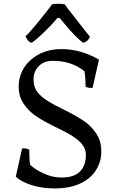

<svg xmlns="http://www.w3.org/2000/svg" viewBox="-20 -1002 624 1039"><path d="M99.6 -198.7Q121.1 -201.2 138.2 -191.9Q138.2 -130.9 143.6 -109.4Q184.6 -72.3 246.1 -51.8Q278.3 -41.5 311.3 -41.5Q344.2 -41.5 367.4 -48.1Q390.6 -54.7 407.7 -69.3Q444.8 -101.1 444.8 -164.6Q444.8 -214.4 387.7 -254.9Q362.3 -273.4 329.6 -290L262.7 -323.2Q176.8 -366.7 144.5 -397.7Q112.3 -428.7 96.7 -460Q81.1 -491.2 81.1 -533.9Q81.1 -576.7 98.6 -614.3Q116.2 -651.9 147.5 -678.7Q213.4 -736.3 313 -736.3Q417.5 -736.3 515.6 -679.2L481 -526.9Q464.4 -523.9 443.4 -532.2Q443.4 -548.3 442.4 -563Q441.4 -577.6 440.4 -592.3Q439.5 -606.9 437 -616.7Q366.2 -672.9 266.1 -672.9Q215.8 -672.9 187.5 -641.6Q161.6 -613.8 161.6 -573.7Q161.6 -533.7 177.5 -510.7Q193.4 -487.8 219 -468.8Q244.6 -449.7 277.3 -433.1L344.7 -398.9Q432.6 -354 464.6 -322.8Q496.6 -291.5 512.5 -259Q528.3 -226.6 528.3 -181.9Q528.3 -137.2 510 -99.9Q491.7 -62.5 459 -36.1Q390.6 17.6 277.8 17.6Q182.6 17.6 115.2 -14.2Q85 -27.8 65.4 -45.9ZM150.4 -770Q135.7 -775.4 129.2 -785.9Q122.6 -796.4 117.7 -805.2Q124.5 -811 137.7 -825.2Q175.3 -868.2 193.8 -891.6L249.5 -961.9Q259.3 -974.6 261.7 -978.5Q295.9 -984.9 330.6 -978.5Q334.5 -971.7 345.7 -957L453.6 -819.3Q463.9 -806.6 466.8 -803.7Q458.5 -783.7 444.3 -775.9Q438.5 -772.9 430.7 -770Q391.1 -798.3 330.1 -872.1L303.2 -904.8H291Q279.3 -890.6 261.7 -871.6L223.6 -833Q175.8 -785.6 150.4 -770Z"/></svg>

Font: Trykker
Style: Regular
Weight: 400
Designer: Magnus Gaarde
Foundry: Magnus Gaarde
Version: Version 1.001